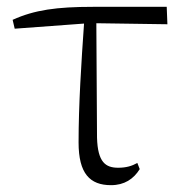

<svg xmlns="http://www.w3.org/2000/svg" viewBox="-20 -528 535 562"><path d="M305 14C344 14 371 -4 389 -33L382 -51C366 -42 349 -37 326 -37C289 -37 266 -53 264 -125L262 -460L470 -457L468 -508H252C146 -508 81 -499 17 -470L23 -444L226 -459C218 -345 210 -221 210 -111C210 -20 243 14 305 14Z"/></svg>

Font: Noto Serif CJK SC ExtraLight
Style: Regular
Weight: 200
Designer: Ryoko NISHIZUKA 西塚涼子 (kana & ideographs); Frank Grießhammer (Latin, Greek & Cyrillic); Wenlong ZHANG 张文龙 (bopomofo); San
Foundry: Adobe
Version: Version 2.001;hotconv 1.1.0;makeotfexe 2.6.0